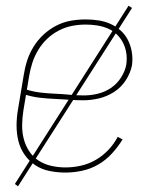

<svg xmlns="http://www.w3.org/2000/svg" viewBox="-20 -596 540 672"><path d="M209 8Q181 8 153.5 2.5Q126 -3 104 -17.5Q82 -32 66.5 -54Q51 -76 44.5 -102Q38 -128 38 -156.5Q38 -185 43 -213L63 -333Q67 -359 75 -384Q83 -409 97.5 -432.5Q112 -456 132.5 -475Q153 -494 177.5 -506.5Q202 -519 228 -523.5Q254 -528 280 -528Q303 -528 325.5 -524.5Q348 -521 367.5 -512Q387 -503 403 -488.5Q419 -474 428.5 -454.5Q438 -435 441.5 -413Q445 -391 442 -368Q437 -341 420.5 -315.5Q404 -290 379 -274Q354 -258 326 -251.5Q298 -245 271 -245Q246 -245 220.5 -247Q195 -249 169.5 -250Q144 -251 119 -254Q94 -257 71 -264L62 -210Q58 -185 57.5 -159.5Q57 -134 63 -110.5Q69 -87 82 -67Q95 -47 115 -34Q135 -21 159.5 -15.5Q184 -10 209 -10Q236 -10 263 -16Q290 -22 314.5 -36Q339 -50 359 -71Q379 -92 392 -117L409 -108Q393 -82 372 -59Q351 -36 324.5 -20.5Q298 -5 268 1.5Q238 8 209 8ZM274 -262Q298 -262 322.5 -268Q347 -274 368 -288Q389 -302 403.5 -324.5Q418 -347 422 -370Q425 -391 422 -410.5Q419 -430 410.5 -446.5Q402 -463 388.5 -476Q375 -489 357 -496.5Q339 -504 319.5 -507Q300 -510 280 -510Q256 -510 232.5 -505.5Q209 -501 186.5 -489.5Q164 -478 145.5 -460.5Q127 -443 114 -421.5Q101 -400 93.5 -377Q86 -354 82 -330L74 -282Q97 -275 122 -272Q147 -269 172.5 -268Q198 -267 223 -264.5Q248 -262 274 -262ZM43 56 32 48 430 -576 442 -568Z"/></svg>

Font: Iosevka SS18 Thin
Style: Italic
Weight: 100
Italic angle: -9°
Monospace: yes
Designer: Belleve Invis
Foundry: Belleve Invis
Version: Version 25.1.1; ttfautohint (v1.8.4)